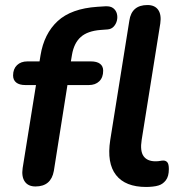

<svg xmlns="http://www.w3.org/2000/svg" viewBox="-20 -733 723 763"><path d="M121 8Q92 8 78.5 -11.5Q65 -31 70 -65L123 -395H81Q57 -395 44.5 -405Q32 -415 32 -433Q32 -459 47.5 -474Q63 -489 89 -489H151L135 -476L141 -513Q155 -599 209 -649Q263 -699 367 -706L399 -708Q419 -709 430 -700.5Q441 -692 444.5 -678.5Q448 -665 444.5 -651Q441 -637 431.5 -627Q422 -617 407 -616L380 -614Q328 -610 301 -586Q274 -562 266 -515L260 -479L251 -489H341Q365 -489 377.5 -479.5Q390 -470 390 -452Q390 -425 374.5 -410Q359 -395 333 -395H248L194 -54Q183 8 121 8ZM561 10Q478 10 441 -37.5Q404 -85 418 -176L494 -651Q503 -713 566 -713Q595 -713 608.5 -694Q622 -675 617 -640L543 -177Q536 -133 550.5 -112.5Q565 -92 598 -92Q609 -92 616 -93.5Q623 -95 629 -95Q639 -95 645 -88Q651 -81 651 -61Q651 -32 639 -16.5Q627 -1 610 4Q601 7 587 8.5Q573 10 561 10Z"/></svg>

Font: Nunito Variable Extra Light
Style: Italic
Weight: 200
Italic angle: -9°
Designer: Vernon Adams
Foundry: Vernon Adams
Version: Version 3.602